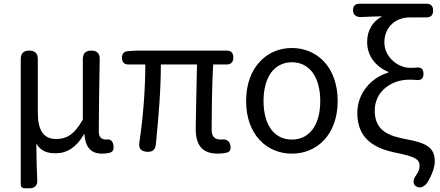

<svg xmlns="http://www.w3.org/2000/svg" viewBox="-20 -816 2374 1036"><path d="M92 -171V180C92 192 100 200 112 200H138H141C167 200 183 183 181 157C178 95 177 47 176 -41C202 2 237 11 282 11C341 11 394 -22 433 -92H435C442 -19 471 13 533 13C549 13 562 11 573 8C592 2 595 -13 592 -33C588 -55 576 -67 554 -63C553 -63 553 -63 552 -63C529 -63 513 -75 513 -106C513 -223 516 -362 518 -496C519 -527 504 -543 473 -543C442 -543 427 -528 427 -497V-171C377 -82 332 -66 283 -66C213 -66 184 -115 184 -210V-497C184 -528 169 -543 138 -543C107 -543 92 -528 92 -497Z M1108 -543H977H716L671 -540C649 -539 638 -526 638 -504C638 -481 650 -468 673 -468H764C764 -336 753 -188 732 -48C727 -16 740 1 773 3C803 5 818 -8 821 -38C835 -178 848 -329 848 -468H1043C1041 -348 1036 -179 1036 -122C1036 -35 1069 13 1155 13C1173 13 1189 11 1202 8C1223 3 1227 -11 1223 -32C1219 -55 1201 -67 1178 -63C1176 -63 1175 -63 1173 -63C1139 -63 1122 -78 1122 -116C1122 -169 1123 -344 1130 -468H1202C1227 -468 1239 -481 1239 -506C1239 -531 1227 -543 1202 -543Z M1381 -482C1336 -434 1308 -362 1308 -271C1308 -90 1419 13 1555 13C1691 13 1802 -90 1802 -271C1802 -362 1774 -434 1730 -482C1685 -531 1623 -557 1555 -557C1487 -557 1425 -531 1381 -482ZM1668 -423C1694 -386 1708 -334 1708 -271C1708 -144 1652 -63 1555 -63C1458 -63 1402 -144 1402 -271C1402 -334 1416 -386 1442 -423C1468 -459 1507 -480 1555 -480C1604 -480 1642 -459 1668 -423Z M1993 -796H1922C1897 -796 1885 -785 1885 -760C1885 -735 1903 -723 1928 -724C1968 -726 1997 -727 2042 -728C1991 -701 1961 -652 1961 -590C1961 -512 2009 -456 2075 -428V-424C1985 -398 1908 -315 1908 -207C1908 -64 2004 -14 2120 9C2219 29 2244 44 2244 77C2244 95 2239 109 2227 127C2208 152 2203 181 2232 193C2252 201 2274 187 2286 169C2314 123 2326 82 2326 56C2326 -18 2284 -44 2176 -64C2076 -82 2002 -111 2002 -219C2002 -325 2094 -386 2187 -386C2199 -386 2210 -386 2221 -385C2250 -381 2265 -389 2265 -418C2265 -447 2250 -455 2221 -451C2213 -450 2204 -450 2193 -450C2127 -450 2054 -508 2054 -587C2054 -673 2118 -722 2190 -722H2280C2305 -722 2317 -734 2317 -759C2317 -784 2305 -796 2280 -796H2101Z"/></svg>

Font: GenSenRounded2 TW R
Style: Regular
Weight: 400
Version: Version 2.100;PS 2.1;hotconv 16.6.51;makeotf.lib2.5.65220 DE